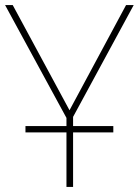

<svg xmlns="http://www.w3.org/2000/svg" viewBox="-20 -734 545 754"><path d="M241 -214H80V-239H241V-271L0 -714H30L253 -301L475 -714H505L267 -275V-239H425V-214H267V0H241Z"/></svg>

Font: Noto Sans UI Thin
Style: Regular
Weight: 250
Designer: Monotype Design Team
Foundry: Monotype Imaging Inc.
Version: Version 1.001